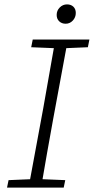

<svg xmlns="http://www.w3.org/2000/svg" viewBox="-20 -854 427 874"><path d="M12 0 19 -34 137 -39H155L277 -34L270 0ZM110 0 177 -362Q191 -440 204.5 -518Q218 -596 232 -674H289L222 -312Q208 -234 194 -156Q180 -78 167 0ZM122 -639 129 -674H387L380 -639L263 -634H244ZM279 -746Q261 -746 249.5 -757Q238 -768 238 -786Q238 -806 252 -820Q266 -834 285 -834Q303 -834 314 -823.5Q325 -813 325 -795Q325 -775 311.5 -760.5Q298 -746 279 -746Z"/></svg>

Font: Source Serif 4 Light
Style: Italic
Weight: 300
Italic angle: -12°
Designer: Frank Grießhammer
Foundry: Adobe Systems Incorporated
Version: Version 4.004;hotconv 1.0.116;makeotfexe 2.5.65601